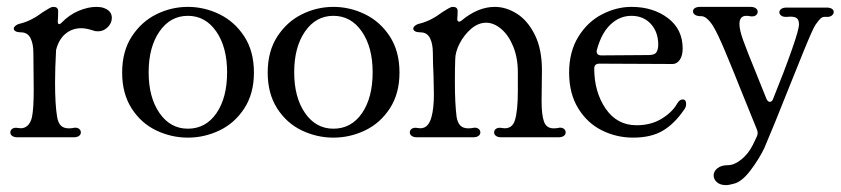

<svg xmlns="http://www.w3.org/2000/svg" viewBox="-20 -400 2443 558"><path d="M41 -332Q72 -340 105 -365Q109 -367 119 -373.5Q129 -380 135 -380Q149 -380 149 -368Q149 -352 148 -339V-337Q148 -331 151 -330Q154 -329 159 -334Q181 -357 208.5 -368.5Q236 -380 260 -380Q273 -380 281 -377Q305 -369 305 -348Q305 -333 293 -321Q281 -309 265 -309Q256 -309 252 -311Q231 -318 216 -318Q190 -318 170.5 -302Q151 -286 143 -255Q140 -201 140 -160Q140 -96 146 -60Q149 -43 157 -35Q165 -27 180 -27Q187 -27 192 -28L198 -29Q206 -29 210.5 -25Q215 -21 215 -15Q215 -9 209.5 -5Q204 -1 194 -1H31Q21 -1 15.5 -5Q10 -9 10 -15Q10 -22 16 -26Q22 -30 33 -28Q48 -25 58.5 -33.5Q69 -42 73 -60Q78 -85 78 -139L77 -246Q77 -273 68.5 -289.5Q60 -306 41 -306Q31 -306 25.5 -309Q20 -312 20 -317Q20 -321 25.5 -325.5Q31 -330 41 -332Z M335 -189Q335 -251 363 -294Q391 -337 434.5 -358.5Q478 -380 526 -380Q574 -380 618 -358.5Q662 -337 690 -294Q718 -251 718 -189Q718 -128 690 -85Q662 -42 618 -21Q574 0 526 0Q478 0 434 -21Q390 -42 362.5 -85Q335 -128 335 -189ZM640 -190Q640 -263 608.5 -308.5Q577 -354 526 -354Q475 -354 443.5 -308.5Q412 -263 412 -190Q412 -117 443.5 -71.5Q475 -26 526 -26Q578 -26 609 -71Q640 -116 640 -190Z M758 -189Q758 -251 786 -294Q814 -337 857.5 -358.5Q901 -380 949 -380Q997 -380 1041 -358.5Q1085 -337 1113 -294Q1141 -251 1141 -189Q1141 -128 1113 -85Q1085 -42 1041 -21Q997 0 949 0Q901 0 857 -21Q813 -42 785.5 -85Q758 -128 758 -189ZM1063 -190Q1063 -263 1031.5 -308.5Q1000 -354 949 -354Q898 -354 866.5 -308.5Q835 -263 835 -190Q835 -117 866.5 -71.5Q898 -26 949 -26Q1001 -26 1032 -71Q1063 -116 1063 -190Z M1202 -332Q1233 -340 1266 -365Q1270 -367 1280 -373.5Q1290 -380 1296 -380Q1310 -380 1310 -368Q1310 -356 1309 -346V-344Q1309 -339 1312.5 -337.5Q1316 -336 1321 -340Q1369 -380 1418 -380Q1451 -380 1482.5 -360Q1514 -340 1534.5 -298.5Q1555 -257 1555 -196L1554 -106Q1554 -66 1561 -46.5Q1568 -27 1589 -27Q1597 -27 1601 -28L1607 -29Q1615 -29 1619.5 -25Q1624 -21 1624 -15Q1624 -9 1618.5 -5Q1613 -1 1603 -1H1437Q1427 -1 1421.5 -5Q1416 -9 1416 -15Q1416 -22 1422 -26Q1428 -30 1439 -28Q1468 -23 1476.5 -50.5Q1485 -78 1485 -136V-190Q1485 -232 1471.5 -265Q1458 -298 1436.5 -316Q1415 -334 1393 -334Q1370 -334 1349.5 -316.5Q1329 -299 1316 -274Q1303 -249 1303 -227Q1302 -203 1302 -160Q1302 -100 1307 -60Q1310 -43 1318 -35Q1326 -27 1341 -27Q1348 -27 1353 -28L1359 -29Q1367 -29 1371.5 -25Q1376 -21 1376 -15Q1376 -9 1370.5 -5Q1365 -1 1355 -1H1192Q1182 -1 1176.5 -5Q1171 -9 1171 -15Q1171 -22 1177 -26Q1183 -30 1194 -28Q1224 -22 1234 -60Q1241 -85 1241 -126L1240 -178Q1238 -220 1238 -246Q1238 -273 1229.5 -289.5Q1221 -306 1202 -306Q1192 -306 1186.5 -309Q1181 -312 1181 -317Q1181 -321 1186.5 -325.5Q1192 -330 1202 -332Z M1815 -380Q1878 -380 1921 -347.5Q1964 -315 1964 -259Q1964 -238 1955.5 -226Q1947 -214 1935 -214L1722 -215Q1707 -215 1707 -201Q1707 -133 1740 -84.5Q1773 -36 1830 -36Q1872 -36 1903 -55Q1934 -74 1948 -99Q1955 -111 1964 -111Q1974 -111 1974 -98Q1974 -88 1968 -81Q1940 -40 1906 -20Q1872 0 1820 0Q1772 0 1729.5 -21Q1687 -42 1660.5 -85Q1634 -128 1634 -189Q1634 -250 1661 -293.5Q1688 -337 1730 -358.5Q1772 -380 1815 -380ZM1714 -251Q1714 -239 1728 -239L1865 -240Q1883 -240 1888 -248.5Q1893 -257 1893 -270Q1893 -307 1871.5 -330.5Q1850 -354 1815 -354Q1781 -354 1754.5 -329Q1728 -304 1715 -256Q1714 -254 1714 -251Z M2161 -380Q2171 -380 2176.5 -376Q2182 -372 2182 -366Q2182 -359 2176 -355Q2170 -351 2159 -353Q2155 -354 2149 -354Q2129 -354 2129 -330Q2129 -313 2140 -282.5Q2151 -252 2176 -191L2207 -114Q2211 -104 2217 -104Q2224 -104 2227 -113Q2259 -192 2281 -254.5Q2303 -317 2302 -330Q2302 -344 2293.5 -348.5Q2285 -353 2268 -351H2263Q2255 -351 2250 -355Q2245 -359 2245 -364Q2245 -370 2250.5 -374Q2256 -378 2266 -378H2382Q2392 -378 2397.5 -374.5Q2403 -371 2403 -365Q2403 -359 2397 -354.5Q2391 -350 2380 -351Q2371 -352 2365 -346.5Q2359 -341 2350 -328Q2342 -316 2315.5 -251Q2289 -186 2278 -158Q2224 -22 2201 31Q2186 62 2162 94Q2138 126 2116 133Q2099 138 2090 138Q2073 138 2063.5 129.5Q2054 121 2054 110Q2054 98 2065 89Q2076 80 2096 80Q2114 80 2134.5 63.5Q2155 47 2168 21L2179 -2Q2182 -8 2182 -14Q2182 -17 2180 -23L2133 -139Q2108 -202 2086.5 -253Q2065 -304 2052 -325Q2033 -354 2017 -353H2016Q2006 -353 2000 -357Q1994 -361 1994 -367Q1994 -373 1999.5 -376.5Q2005 -380 2015 -380Z"/></svg>

Font: Hina Mincho
Style: Regular
Weight: 400
Designer: satsuyako
Foundry: satsuyako
Version: Version 1.100